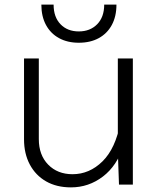

<svg xmlns="http://www.w3.org/2000/svg" viewBox="-20 -799 690 831"><path d="M148 -546V-197Q148 -128 188.5 -86.5Q229 -45 294 -45Q367 -45 423.5 -100.5Q480 -156 501 -268L514 -168Q487 -82 425.5 -35Q364 12 287 12Q225 12 179.5 -14Q134 -40 109 -87Q84 -134 84 -196V-546ZM555 -546V0H495L490 -141V-546ZM321 -614Q272 -614 235.5 -634Q199 -654 179 -691Q159 -728 159 -779H212Q212 -725 242 -694Q272 -663 321 -663Q370 -663 400.5 -694Q431 -725 431 -779H484Q484 -728 464 -691Q444 -654 407.5 -634Q371 -614 321 -614Z"/></svg>

Font: Azeret Mono Thin ExtraLight
Style: Regular
Weight: 250
Version: Version 1.002